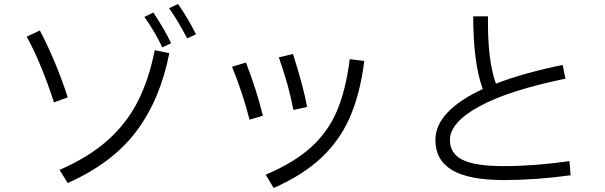

<svg xmlns="http://www.w3.org/2000/svg" viewBox="-20 -884 3040 964"><path d="M920 -691Q872 -782 829 -843L874 -864Q925 -790 964 -712ZM795 -646Q757 -726 705 -799L750 -821Q810 -730 839 -667ZM251 -370Q186 -570 114 -700L180 -731Q219 -658 256.5 -567.5Q294 -477 320 -395ZM279 -31Q426 -95 521.5 -180.5Q617 -266 672.5 -376Q728 -486 757 -632L830 -617Q785 -386 665.5 -226Q546 -66 320 35Z M1453 -332Q1432 -448 1380 -596L1451 -613Q1504 -447 1522 -347ZM1314 -7Q1456 -67 1542 -145Q1628 -223 1672.5 -329Q1717 -435 1736 -587L1809 -578Q1789 -418 1739 -300.5Q1689 -183 1596 -94.5Q1503 -6 1354 60ZM1233 -283Q1197 -422 1145 -549L1215 -570Q1269 -430 1300 -303Z M2845 -4Q2671 20 2510 20Q2334 20 2250 -30Q2166 -80 2166 -181Q2166 -326 2404 -437Q2356 -566 2356 -802H2430Q2427 -582 2470 -464Q2606 -517 2805 -558L2819 -489Q2533 -430 2386 -349.5Q2239 -269 2239 -181Q2239 -113 2302.5 -81.5Q2366 -50 2509 -50Q2664 -50 2839 -75Z"/></svg>

Font: IBM Plex Sans SC
Style: Regular
Weight: 400
Designer: Mike Abbink; Paul van der Laan; Pieter van Rosmalen; Eunyou Noh; Wujin Sim; Chorong Kim; Dohee Lee; Yejin We; Jinhee Kim
Foundry: Sandoll Inc.
Version: Version 1.000